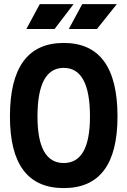

<svg xmlns="http://www.w3.org/2000/svg" viewBox="-20 -914 626 943"><path d="M293 9.8Q28.8 9.8 28.8 -341.8Q28.8 -703.1 293 -703.1Q557.1 -703.1 557.1 -341.8Q557.1 9.8 293 9.8ZM293 -113.3Q421.9 -113.3 421.9 -341.8Q421.9 -580.6 293 -580.6Q164.1 -580.6 164.1 -341.8Q164.1 -113.3 293 -113.3ZM317.9 -771.5 383.8 -893.6H553.7L456.1 -771.5ZM109.4 -771.5 175.3 -893.6H341.3L248 -771.5Z"/></svg>

Font: Cascadia Mono PL
Style: Regular
Weight: 400
Monospace: yes
Designer: Aaron Bell
Foundry: Saja Typeworks
Version: Version 2102.003